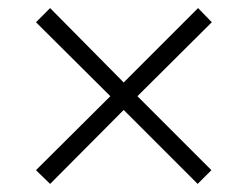

<svg xmlns="http://www.w3.org/2000/svg" viewBox="-20 -591 612 475"><path d="M470 -571 504 -536 320 -353 503 -170 469 -136 286 -319 104 -136 69 -170 253 -353 69 -536 104 -571 286 -387Z"/></svg>

Font: Noto Sans Tamil Light
Style: Regular
Weight: 300
Designer: Jelle Bosma - Monotype Design Team
Foundry: Monotype Imaging Inc.
Version: Version 2.004; ttfautohint (v1.8.4.7-5d5b)